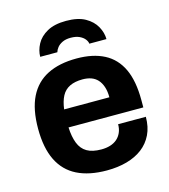

<svg xmlns="http://www.w3.org/2000/svg" viewBox="-110 -811 803 910"><g transform="rotate(-15 292.0 -355.5)"><path d="M303 12Q216 12 157 -17.5Q98 -47 68 -108Q38 -169 38 -263Q38 -358 68 -418.5Q98 -479 156.5 -508.5Q215 -538 300 -538Q380 -538 435 -509.5Q490 -481 518 -421.5Q546 -362 546 -268V-232H179Q181 -186 193.5 -154Q206 -122 232.5 -106.5Q259 -91 303 -91Q327 -91 346.5 -97Q366 -103 380 -115Q394 -127 402 -145Q410 -163 410 -186H546Q546 -136 528 -99Q510 -62 478 -37.5Q446 -13 401.5 -0.5Q357 12 303 12ZM181 -320H403Q403 -350 395.5 -372Q388 -394 375 -408Q362 -422 343.5 -428.5Q325 -435 302 -435Q264 -435 238.5 -422.5Q213 -410 199.5 -384.5Q186 -359 181 -320ZM298 -723Q356 -723 391.5 -703Q427 -683 444 -652Q461 -621 461 -590H377Q376 -601 367 -612.5Q358 -624 341 -632Q324 -640 298 -640Q274 -640 257.5 -632Q241 -624 232 -612.5Q223 -601 220 -590H136Q136 -621 152.5 -652Q169 -683 205 -703Q241 -723 298 -723Z"/></g></svg>

Font: Archivo SemiBold
Style: Bold
Weight: 700
Version: Version 2.001